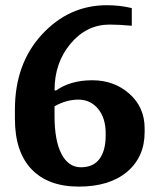

<svg xmlns="http://www.w3.org/2000/svg" viewBox="-20 -691 582 722"><path d="M185.1 -291.5V-254.4Q185.1 -162.1 211.2 -112.1Q237.3 -62 284.2 -62Q331.1 -62 354.2 -93.5Q377.4 -125 377.4 -181.6V-189.5Q377.4 -247.6 348.6 -282Q319.8 -316.4 274.9 -316.4Q230 -316.4 185.1 -291.5ZM523.9 -208.5V-194.3Q523.9 -100.6 457.8 -44.9Q391.6 10.7 276.4 10.7Q161.1 10.7 98.6 -54.7Q36.1 -120.1 36.1 -244.1V-279.3Q36.1 -451.2 137.7 -561.3Q239.3 -671.4 381.8 -671.4Q430.7 -671.4 475.6 -660.6V-594.2Q426.3 -598.6 392.6 -598.6Q305.7 -598.6 245.4 -526.9Q185.1 -455.1 185.1 -352.1L189.9 -350.1Q245.1 -389.2 327.1 -389.2Q409.2 -389.2 466.6 -338.4Q523.9 -287.6 523.9 -208.5Z"/></svg>

Font: NoticiaText-Bold
Style: Bold
Weight: 700
Designer: JM Sole
Foundry: JM Sole
Version: Version 1.003